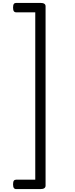

<svg xmlns="http://www.w3.org/2000/svg" viewBox="-20 -1228 518 1323"><path d="M70 42Q70 24 75.5 17Q81 10 92 10H223V-1143H92Q81 -1143 75.5 -1150.5Q70 -1158 70 -1176Q70 -1194 75.5 -1201Q81 -1208 92 -1208H258Q294 -1208 294 -1185V51Q294 75 258 75H92Q81 75 75.5 67.5Q70 60 70 42Z"/></svg>

Font: Playwrite CL Light
Style: Regular
Weight: 300
Designer: Veronika Burian, José Scaglione
Foundry: TypeTogether
Version: Version 1.002